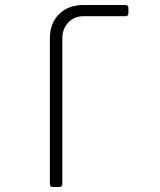

<svg xmlns="http://www.w3.org/2000/svg" viewBox="-20 -750 640 770"><path d="M192 0Q180 0 180 -12V-595Q180 -657 217 -693.5Q254 -730 316 -730H483Q495 -730 495 -718V-697Q495 -685 483 -685H315Q278 -685 254 -660Q230 -635 230 -595V-12Q230 0 218 0Z"/></svg>

Font: Pitagon Sans Mono Thin
Style: Regular
Weight: 100
Monospace: yes
Designer: Travis Tran
Foundry: Pitagon
Version: Version 1.001; ttfautohint (v1.8.4.7-5d5b);gftools[0.9.26]